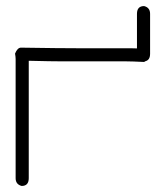

<svg xmlns="http://www.w3.org/2000/svg" viewBox="-20 -619 540 629"><path d="M428.7 -460.4V-573.7Q428.7 -599.1 452.1 -599.1Q471.7 -594.2 471.7 -573.7V-442.9Q471.7 -422.4 456.5 -418.5Q454.6 -417 452.1 -416Q413.1 -418 393.6 -418H185.5Q147.9 -418 74.2 -419.9V-35.2Q74.2 -9.8 50.8 -9.8Q31.2 -15.1 31.2 -35.2V-425.8Q31.2 -432.6 29.3 -443.4Q37.1 -462.9 48.8 -462.9Q177.2 -460.9 242.2 -460.9H409.2Q419.9 -460.9 428.7 -460.4Z"/></svg>

Font: CEF Fonts CJK Mono
Style: Regular
Weight: 400
Designer: PartyBoss (派对大魔王)
Version: Release 2.25